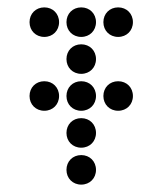

<svg xmlns="http://www.w3.org/2000/svg" viewBox="-20 -510 440 520"><path d="M100 -490C77 -490 60 -473 60 -450C60 -427 77 -410 100 -410C123 -410 140 -427 140 -450C140 -473 123 -490 100 -490ZM200 -490C177 -490 160 -473 160 -450C160 -427 177 -410 200 -410C223 -410 240 -427 240 -450C240 -473 223 -490 200 -490ZM300 -410C323 -410 340 -427 340 -450C340 -473 323 -490 300 -490C277 -490 260 -473 260 -450C260 -427 277 -410 300 -410ZM200 -390C177 -390 160 -373 160 -350C160 -327 177 -310 200 -310C223 -310 240 -327 240 -350C240 -373 223 -390 200 -390ZM100 -290C77 -290 60 -273 60 -250C60 -227 77 -210 100 -210C123 -210 140 -227 140 -250C140 -273 123 -290 100 -290ZM200 -290C177 -290 160 -273 160 -250C160 -227 177 -210 200 -210C223 -210 240 -227 240 -250C240 -273 223 -290 200 -290ZM300 -290C277 -290 260 -273 260 -250C260 -227 277 -210 300 -210C323 -210 340 -227 340 -250C340 -273 323 -290 300 -290ZM200 -190C177 -190 160 -173 160 -150C160 -127 177 -110 200 -110C223 -110 240 -127 240 -150C240 -173 223 -190 200 -190ZM200 -90C177 -90 160 -73 160 -50C160 -27 177 -10 200 -10C223 -10 240 -27 240 -50C240 -73 223 -90 200 -90Z"/></svg>

Font: TINY 5x3 80
Style: Regular
Weight: 200
Designer: Jack Halten Fahnestock
Foundry: Velvetyne Type Foundry
Version: Version 1.002;hotconv 1.0.109;makeotfexe 2.5.65596